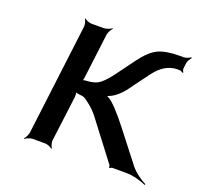

<svg xmlns="http://www.w3.org/2000/svg" viewBox="-97 -600 750 724"><g transform="rotate(20 278.0 -238.0)"><path d="M97 0H147C156 0 170 6 175 11L177 9C173 4 168 -11 169 -20L192 -201C193 -209 192 -223 189 -227L186 -224C189 -220 202 -217 209 -217C225 -216 227 -213 246 -199C261 -188 277 -172 293 -150L402 -7C404 -5 404 1 404 3L407 4C408 3 414 0 416 0H473C500 0 535 10 553 19L554 15C537 7 508 -13 492 -33L401 -150C360 -203 330 -235 311 -245C307 -247 302 -250 299 -250L298 -246C302 -246 309 -249 313 -251C336 -260 360 -282 384 -318L430 -380C456 -415 486 -433 520 -433H530C534 -433 540 -429 541 -427L545 -430C543 -432 540 -438 540 -443L543 -467C544 -475 552 -487 556 -491L554 -494C549 -490 536 -484 528 -484H511C474 -484 446 -479 426 -470C404 -460 383 -440 360 -409L302 -330C284 -307 269 -292 256 -285C244 -279 230 -276 212 -275C206 -275 197 -273 193 -270L196 -267C199 -270 202 -281 202 -287L224 -464C225 -473 233 -488 239 -493L237 -495C231 -490 215 -484 206 -484H156C147 -484 133 -490 129 -495L127 -493C131 -488 135 -473 134 -464L79 -20C78 -11 71 4 65 9L67 11C72 6 88 0 97 0Z"/></g></svg>

Font: Gamestation Storm Oblique 
Style: Italic
Weight: 400
Designer: Jonas Hecksher
Foundry: Jonas Hecksher, Playtypeª, e-types AS
Version: Version 1.003